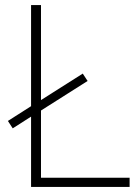

<svg xmlns="http://www.w3.org/2000/svg" viewBox="-20 -827 550 754"><path d="M102 -93V-369L30 -323L11 -352L102 -410V-807H141V-434L305 -538L324 -509L141 -393V-129H489V-93Z"/></svg>

Font: Noto Sans Telugu UI ExtraLight
Style: Regular
Weight: 200
Designer: Jelle Bosma - Monotype Design Team
Foundry: Monotype Imaging Inc.
Version: Version 2.005; ttfautohint (v1.8.4.7-5d5b)